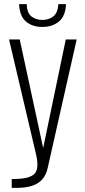

<svg xmlns="http://www.w3.org/2000/svg" viewBox="-20 -770 415 934"><path d="M37 144V101Q94 101 120.5 91.5Q147 82 154.5 66Q162 50 162 31Q162 11 157 -12Q152 -35 146 -59L24 -578H76L190 -50L300 -578H353L212 47Q205 80 186.5 101.5Q168 123 137 133.5Q106 144 59 144ZM186 -639Q136 -639 105.5 -666Q75 -693 73 -750H110Q111 -707 133 -690Q155 -673 186 -673Q217 -673 239 -690Q261 -707 264 -750H301Q299 -693 267.5 -666Q236 -639 186 -639Z"/></svg>

Font: Oswald ExtraLight
Style: Regular
Weight: 250
Designer: Vernon Adams
Foundry: Vernon Adams
Version: Version 4.100; ttfautohint (v1.8.1.43-b0c9)